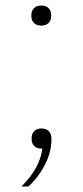

<svg xmlns="http://www.w3.org/2000/svg" viewBox="-20 -534 302 698"><path d="M58 144Q94 108 112 73.5Q130 39 134 6H130Q113 6 104 -3.5Q95 -13 95 -29V-32Q95 -48 104.5 -57.5Q114 -67 131 -67Q148 -67 157.5 -57Q167 -47 167 -31V-27Q167 19 143 65.5Q119 112 83 144H58ZM130 -441Q113 -441 103.5 -450.5Q94 -460 94 -476V-479Q94 -495 103.5 -504.5Q113 -514 130 -514Q147 -514 156.5 -504.5Q166 -495 166 -479V-476Q166 -460 156.5 -450.5Q147 -441 130 -441Z"/></svg>

Font: IBM Plex Serif ExtLt
Style: Regular
Weight: 200
Designer: Mike Abbink, Paul van der Laan, Pieter van Rosmalen
Foundry: Bold Monday
Version: Version 3.001